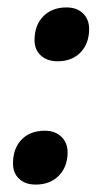

<svg xmlns="http://www.w3.org/2000/svg" viewBox="-20 -511 273 517"><path d="M73 -403Q73 -443 96.5 -467Q120 -491 159 -491Q187 -491 203.5 -475Q220 -459 220 -433Q220 -394 197 -370Q174 -346 135 -346Q107 -346 90 -361.5Q73 -377 73 -403ZM15 -71Q15 -111 38 -135Q61 -159 101 -159Q128 -159 145 -143Q162 -127 162 -101Q162 -62 138.5 -38Q115 -14 76 -14Q48 -14 31.5 -29.5Q15 -45 15 -71Z"/></svg>

Font: Bai Jamjuree SemiBold
Style: Italic
Weight: 600
Italic angle: -10°
Version: Version 1.000; ttfautohint (v1.6)